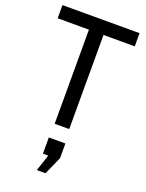

<svg xmlns="http://www.w3.org/2000/svg" viewBox="-181 -787 896 1177"><g transform="rotate(20 266.5 -198.0)"><path d="M219 -614H15V-700H518V-614H314V0H219ZM213 304 249 197H214V91H322V187L270 304Z"/></g></svg>

Font: Cabin
Style: Regular
Weight: 400
Designer: Pablo Impallari
Foundry: Pablo Impallari. http://www.impallari.com Igino Marini. http://www.ikern.com
Version: Version 2.200